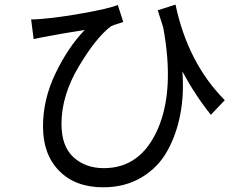

<svg xmlns="http://www.w3.org/2000/svg" viewBox="-20 -757 1040 822"><path d="M942.4 -328.1 882.8 -265.6Q816.4 -347.7 760.7 -451.2Q768.6 -355.5 752 -268.1Q735.4 -180.7 695.8 -109.9Q656.2 -39.1 585.4 2.9Q514.6 44.9 421.9 44.9Q302.7 44.9 233.4 -25.4Q164.1 -95.7 164.1 -215.8Q164.1 -332 217.8 -443.4Q271.5 -554.7 342.8 -628.9Q238.3 -612.3 178.7 -600.6Q145.5 -594.7 124 -589.8L113.3 -673.8Q139.6 -673.8 166 -676.8Q235.4 -682.6 339.4 -701.2Q443.4 -719.7 484.4 -735.4L507.8 -663.1Q503.9 -661.1 492.2 -657.7Q480.5 -654.3 470.7 -650.9Q460.9 -647.5 455.1 -644.5Q390.6 -595.7 316.9 -471.7Q243.2 -347.7 243.2 -226.6Q243.2 -130.9 294.4 -84Q345.7 -37.1 424.8 -37.1Q582 -37.1 655.3 -204.1Q728.5 -371.1 678.7 -639.6Q667 -674.8 655.3 -712.9L731.4 -737.3Q784.2 -487.3 942.4 -328.1Z"/></svg>

Font: GenEi Gothic M Regular
Style: Regular
Weight: 400
Designer: o_tamon (Modified); [Source Han Sans]
Ryoko NISHIZUKA  (kana & ideographs); Paul D. Hunt (Latin, Greek & Cyrillic); Wenl
Version: Version 1.1a;Original Version 1.004